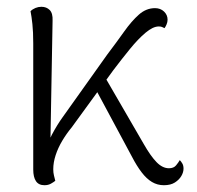

<svg xmlns="http://www.w3.org/2000/svg" viewBox="-20 -536 580 566"><path d="M111 10Q94 10 86 -2Q78 -14 78 -36V-408Q78 -442 75.5 -465Q73 -488 70 -503Q76 -509 84.5 -512.5Q93 -516 102 -516Q117 -516 126.5 -506.5Q136 -497 135 -475L128 -83L115 -80Q117 -109 133 -139Q149 -169 165 -191L296 -375Q324 -412 346 -443Q368 -474 389.5 -493Q411 -512 437 -512Q453 -512 463.5 -502Q474 -492 474 -478Q474 -471 471 -464Q468 -457 465 -453Q461 -455 457.5 -456.5Q454 -458 448 -458Q431 -458 409 -439.5Q387 -421 363 -391.5Q339 -362 314 -329L191 -160Q176 -142 163.5 -121Q151 -100 144 -78.5Q137 -57 137 -37Q137 -27 139 -19Q141 -11 143 -3Q138 1 130 5.5Q122 10 111 10ZM463 10Q444 10 428 0.5Q412 -9 397.5 -28Q383 -47 369 -74L253 -290L280 -325L404 -111Q424 -76 441.5 -58Q459 -40 478 -40Q492 -40 499 -48.5Q506 -57 510 -64Q514 -60 517.5 -54Q521 -48 521 -39Q521 -28 514.5 -17Q508 -6 495.5 2Q483 10 463 10Z"/></svg>

Font: Arima Thin Light
Style: Regular
Weight: 300
Version: Version 1.100